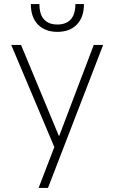

<svg xmlns="http://www.w3.org/2000/svg" viewBox="-20 -720 560 940"><path d="M246 0 35 -500H83L268 -55H270L439 -500H485L215 200H169ZM261 -564Q201 -564 166 -599.5Q131 -635 131 -700H173Q173 -649 196 -624.5Q219 -600 261 -600Q303 -600 326 -624.5Q349 -649 349 -700H391Q391 -635 356 -599.5Q321 -564 261 -564Z"/></svg>

Font: PT Root UI Light
Style: Regular
Weight: 300
Designer: Vitaly Kuzmin
Foundry: ParaType Ltd.
Version: Version 2.000G